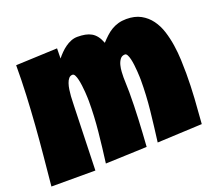

<svg xmlns="http://www.w3.org/2000/svg" viewBox="-117 -866 1132 1010"><g transform="rotate(-20 449.0 -361.5)"><path d="M878.4 -331.1Q878.4 -261.2 874 -191.9Q869.6 -122.6 863.8 -52.7L612.8 -41Q624 -126 633.1 -211.2Q642.1 -296.4 642.1 -381.8Q642.1 -387.2 641.6 -400.6Q641.1 -414.1 639.9 -431.2Q638.7 -448.2 636.5 -466.6Q634.3 -484.9 630.6 -500.2Q627 -515.6 621.6 -525.4Q616.2 -535.2 608.9 -535.2Q591.8 -535.2 582 -522.2Q572.3 -509.3 567.6 -491.2Q563 -473.1 562 -454.3Q561 -435.5 561 -423.8Q561 -403.3 562 -382.8Q563 -362.3 563 -340.8Q563 -265.1 559.3 -189.9Q555.7 -114.7 550.3 -39.1L318.8 -30.3Q330.1 -115.2 338.6 -200Q347.2 -284.7 347.2 -370.1Q347.2 -375.5 346.7 -389.6Q346.2 -403.8 345 -421.4Q343.8 -439 341.3 -458Q338.9 -477.1 335.2 -492.9Q331.5 -508.8 326.2 -519Q320.8 -529.3 313 -529.3Q300.8 -529.3 292.5 -519.8Q284.2 -510.3 279.1 -495.1Q273.9 -480 271.2 -461.7Q268.6 -443.4 267.3 -425.8Q266.1 -408.2 265.9 -393.3Q265.6 -378.4 265.1 -371.1L254.4 -14.6H8.3Q16.1 -97.2 24.2 -180.2Q32.2 -263.2 38.3 -345.9Q44.4 -428.7 48.3 -511.7Q52.2 -594.7 52.2 -677.7L284.7 -687.5L283.7 -630.9Q294.4 -644.5 308.1 -658.4Q321.8 -672.4 337.2 -683.3Q352.5 -694.3 369.9 -701.2Q387.2 -708 405.8 -708Q429.7 -708 448.7 -704.3Q467.8 -700.7 483.2 -691.9Q498.5 -683.1 510.3 -667.7Q522 -652.3 530.8 -628.9Q546.4 -646 562.3 -660.6Q578.1 -675.3 595.7 -685.8Q613.3 -696.3 633.8 -702.1Q654.3 -708 679.2 -708Q726.6 -708 759.8 -689.7Q793 -671.4 815.2 -641.1Q837.4 -610.8 849.9 -571.8Q862.3 -532.7 868.7 -490.7Q875 -448.7 876.7 -407.2Q878.4 -365.7 878.4 -331.1Z"/></g></svg>

Font: Luckiest Guy RUS-BEL-UKR
Style: Regular
Weight: 400
Designer: Astigmatic (AOETI)
Foundry: Astigmatic (AOETI)
Version: Version 1.00 March 11, 2019, initial release